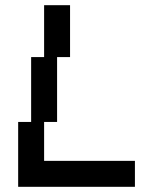

<svg xmlns="http://www.w3.org/2000/svg" viewBox="-20 -720 590 740"><path d="M50 0H500V-100H150V-250H200V-500H250V-700H150V-500H100V-250H50Z"/></svg>

Font: LS-VG5000 Shifted
Style: Regular
Weight: 400
Designer: Justin Bihan, 2021
Foundry: Justin Bihan, 2021
Version: Version 1.000;Glyphs 3.1.2 (3151)